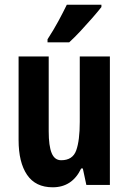

<svg xmlns="http://www.w3.org/2000/svg" viewBox="-20 -786 548 816"><path d="M447 -546V0H347L332 -70H325Q287 10 204 10Q131 10 95 -43Q59 -96 59 -191V-546H187V-228Q187 -166 199.5 -135.5Q212 -105 240 -105Q289 -105 304 -147Q319 -189 319 -268V-546ZM411 -756Q397 -738 373.5 -711Q350 -684 323.5 -655.5Q297 -627 274 -606H182V-619Q208 -659 228 -696Q248 -733 264 -766H411Z"/></svg>

Font: Noto Sans Gujarati ExtraCondensed
Style: Bold
Weight: 700
Width: 2
Designer: Jelle Bosma - Monotype Design Team, Universal Thirst
Foundry: Monotype Imaging Inc.
Version: Version 2.106; ttfautohint (v1.8.4.7-5d5b)